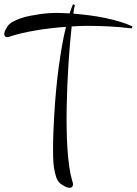

<svg xmlns="http://www.w3.org/2000/svg" viewBox="-74 -722 645 906"><path d="M279.3 -698.2Q277.3 -691.4 275.6 -680.9Q273.9 -670.4 272 -657.7Q307.6 -654.8 345.9 -649.9Q384.3 -645 420.9 -637.5Q457.5 -629.9 491 -619.9Q524.4 -609.9 551.3 -597.2L547.4 -587.9Q493.7 -594.7 440.2 -597.4Q386.7 -600.1 333.5 -600.1Q316.4 -600.1 299.1 -599.1Q281.7 -598.1 264.2 -597.2Q260.3 -561 256.3 -516.8Q252.4 -472.7 249.3 -423.8Q246.1 -375 243.9 -323Q241.7 -271 240.7 -219Q239.7 -167 240.5 -116.9Q241.2 -66.9 244.1 -21.7Q247.1 23.4 252.4 62Q257.8 100.6 266.1 128.9Q267.1 133.3 268.8 137.9Q270.5 142.6 270.5 147Q270.5 154.8 266.6 159.4Q262.7 164.1 254.4 164.1Q243.7 164.1 233.2 158.2Q222.7 152.3 214.4 147Q199.7 137.2 191.9 115.7Q184.1 94.2 180.7 69.3Q177.2 44.4 176.8 20.5Q176.3 -3.4 176.3 -19Q176.3 -56.2 178 -101.1Q179.7 -146 182.9 -195.6Q186 -245.1 190.9 -297.6Q195.8 -350.1 202.6 -401.6Q209.5 -453.1 218 -502.4Q226.6 -551.8 237.3 -595.2Q201.2 -592.8 165.3 -588.6Q129.4 -584.5 95.5 -578.6Q61.5 -572.8 30.5 -565.7Q-0.5 -558.6 -26.9 -549.8Q-32.7 -546.9 -39.6 -546.9Q-53.7 -546.9 -53.7 -561Q-53.7 -570.8 -48.3 -581.1Q-43 -591.3 -37.6 -599.1Q-29.3 -610.8 -12.9 -619.9Q3.4 -628.9 24.7 -636Q45.9 -643.1 69.6 -647.7Q93.3 -652.3 115.7 -655.5Q138.2 -658.7 158 -659.9Q177.7 -661.1 190.4 -661.1Q205.1 -661.1 221.2 -660.4Q237.3 -659.7 254.4 -658.7Q262.2 -683.1 270.5 -702.1Z"/></svg>

Font: Montez
Style: Regular
Weight: 400
Designer: Astigmatic (AOETI)
Foundry: Astigmatic (AOETI)
Version: Version 1.001